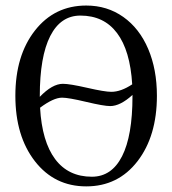

<svg xmlns="http://www.w3.org/2000/svg" viewBox="-20 -662 619 690"><path d="M290 -642.1Q365.2 -642.1 423.1 -601.1Q481 -560.1 512.5 -486.3Q543.9 -412.6 543.9 -317.9Q543.9 -172.9 474.1 -82.5Q404.3 7.8 290 7.8Q175.8 7.8 105.5 -82.5Q35.2 -172.9 35.2 -317.9Q35.2 -462.4 105.5 -552.2Q175.8 -642.1 290 -642.1ZM269 -606Q197.8 -606 160.4 -532.2Q123 -458.5 123 -316.9V-314Q168 -360.8 206.1 -360.8Q230.5 -360.8 293.5 -346.4Q356.4 -332 379.9 -332Q414.6 -332 455.1 -358.9Q447.8 -480.5 400.6 -543.2Q353.5 -606 269 -606ZM456.1 -320.8Q412.1 -280.8 376 -280.8Q353 -280.8 289.6 -295.9Q226.1 -311 203.1 -311Q172.4 -311 124 -274.9Q130.9 -153.3 178.2 -90.1Q225.6 -26.9 310.1 -26.9Q381.3 -26.9 418.7 -100.6Q456.1 -174.3 456.1 -315.9Z"/></svg>

Font: Resagokr
Style: Regular
Weight: 500
Designer: gluk
Foundry: gluk
Version: Version 0.95